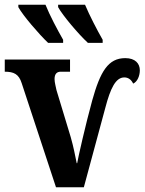

<svg xmlns="http://www.w3.org/2000/svg" viewBox="-20 -786 607 806"><path d="M349 -606H411V-619C387 -661 356 -721 337 -766H224V-756C243 -721 310 -642 349 -606ZM182 -606H245V-619C221 -661 189 -721 171 -766H57V-756C76 -721 144 -642 182 -606ZM71 -437 215 0H332L422 -333C444 -417 466 -461 502 -461C518 -461 531 -452 539 -435C557 -443 567 -468 567 -491C567 -519 548 -542 506 -542C434 -542 401 -486 367 -364C339 -262 308 -125 304 -101H302C295 -135 289 -168 277 -210L217 -408C215 -420 209 -439 209 -454C209 -476 219 -485 235 -485H274V-536H0V-485C38 -485 59 -475 71 -437Z"/></svg>

Font: Noto Serif Condensed
Style: Bold
Weight: 700
Width: 3
Designer: Monotype Design Team
Foundry: Monotype Imaging Inc.
Version: Version 2.015